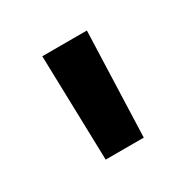

<svg xmlns="http://www.w3.org/2000/svg" viewBox="-69 -755 354 358"><g transform="rotate(-30 107.5 -576.0)"><path d="M66 -463 60 -689H156L148 -463Z"/></g></svg>

Font: Cairo Play SemiBold
Style: Regular
Weight: 600
Designer: Mohamed Gaber, Accademia di Belle Arti di Urbino
Foundry: Kief Type Foundry, Accademia di Belle Arti di Urbino
Version: Version 3.130;gftools[0.9.24]